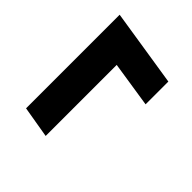

<svg xmlns="http://www.w3.org/2000/svg" viewBox="-44 -627 644 644"><g transform="rotate(-45 278.5 -305.0)"><path d="M64 -330 83 -442H527L484 -168H376L401 -330Z"/></g></svg>

Font: Georama Extended SemiBold
Style: Italic
Weight: 600
Width: 7
Italic angle: -9°
Designer: Jean-Baptiste Levee
Foundry: Production Type
Version: Version 1.000